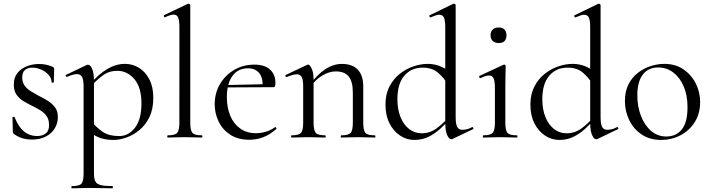

<svg xmlns="http://www.w3.org/2000/svg" viewBox="-20 -745 3848 1040"><path d="M100.4 -325.2Q100.4 -299.4 113.5 -281.3Q126.6 -263.2 147.4 -250.5Q168.2 -237.8 190.8 -225.6Q216.6 -213.2 239.8 -198.5Q263 -183.8 278.2 -163.4Q293.4 -143 293.4 -110.4Q293.4 -78.4 277.3 -50.7Q261.2 -23 229.4 -6Q197.6 11 151.6 11Q127.4 11 104 4.7Q80.6 -1.6 55.6 -19.2Q53.6 -21.2 51.6 -24.2Q49.6 -27.2 49.6 -31.2L47.6 -108.6Q47.6 -111.6 53.1 -112.1Q58.6 -112.6 59.6 -109.8Q72.2 -76.2 90.2 -53.5Q108.2 -30.8 130.9 -19.5Q153.6 -8.2 180.4 -8.2Q212.4 -8.2 229.8 -23.9Q247.2 -39.6 245.6 -71.2Q244.8 -100 231.1 -118.1Q217.4 -136.2 196.8 -148.5Q176.2 -160.8 153.8 -171.8Q129.2 -184 106.6 -197.6Q84 -211.2 69.4 -232.3Q54.8 -253.4 54.8 -286.8Q54.8 -325.6 75 -350.2Q95.2 -374.8 126.3 -386.6Q157.4 -398.4 191 -398.4Q209.8 -398.4 227.9 -395Q246 -391.6 264.4 -383.4Q273.4 -379.6 273.4 -372.4Q273.4 -356.4 272.4 -338.5Q271.4 -320.6 271.4 -299.4Q271.4 -297.2 265.4 -297.2Q259.4 -297.2 259.4 -299.4Q259.4 -321.6 243.1 -339.6Q226.8 -357.6 203 -368.1Q179.2 -378.6 155 -378.6Q130.6 -378.6 115.5 -366Q100.4 -353.4 100.4 -325.2Z M369.6 275Q366.6 275 366.6 269Q366.6 263 369.6 263Q409.4 263 421.1 250Q432.8 237 432.8 194V-276.2Q432.8 -311.2 425 -327.3Q417.2 -343.4 396.8 -343.4Q387.2 -343.4 373.6 -339.9Q360 -336.4 343.6 -328.6Q339.6 -327.4 337 -332.6Q334.4 -337.8 338 -339.6L448.8 -392.6Q452.4 -394.4 456.2 -394.4Q469.6 -394.4 479.3 -371.6Q489 -348.8 489 -304.6V194Q489 222 496.3 237Q503.6 252 525.4 257.5Q547.2 263 589.2 263Q591.4 263 591.4 269Q591.4 275 589.2 275Q562.8 275 530.2 274Q497.6 273 461.8 273Q436.2 273 411.7 274Q387.2 275 369.6 275ZM595 13Q556.8 13 527.7 3.8Q498.6 -5.4 463 -30.4L477.2 -85.4Q504.8 -52 537.9 -30Q571 -8 625.2 -8Q677 -8 711.6 -53.8Q746.2 -99.6 746.2 -184Q746.2 -271.2 708 -316.3Q669.8 -361.4 615 -361.4Q570.8 -361.4 537.4 -336.8Q504 -312.2 472.4 -277.6L464 -285.6Q515 -344.6 561.9 -371.8Q608.8 -399 657 -399Q698.2 -399 733 -377.5Q767.8 -356 789.1 -315Q810.4 -274 810.4 -215Q810.4 -154.2 789.5 -111Q768.6 -67.8 735.2 -40.5Q701.8 -13.2 664.9 -0.1Q628 13 595 13Z M888.8 0Q886 0 886 -6Q886 -12 888.8 -12Q927.8 -12 939.7 -25.3Q951.6 -38.6 951.6 -81L951.8 -597.8Q951.8 -633.4 945 -649.7Q938.2 -666 920.4 -666Q905 -666 874.4 -651.8Q870.6 -650 868 -656Q865.4 -662 869 -663L996.8 -724Q998.8 -725 1001.6 -725Q1004.2 -725 1007.4 -722.5Q1010.6 -720 1010.6 -716.8V-81Q1010.6 -39.4 1022 -25.7Q1033.4 -12 1073.2 -12Q1076.4 -12 1076.4 -6Q1076.4 0 1073.2 0Q1055.8 0 1031.7 -1Q1007.6 -2 981 -2Q955.2 -2 930.8 -1Q906.4 0 888.8 0Z M1330.8 12Q1269 12 1227.1 -15.4Q1185.2 -42.8 1164.1 -86.9Q1143 -131 1143 -180.2Q1143 -240.8 1171.4 -289.3Q1199.8 -337.8 1248.5 -366.4Q1297.2 -395 1358.2 -395Q1413 -395 1442.4 -368.5Q1471.8 -342 1471.8 -296Q1471.8 -285 1469.8 -278.8Q1467.8 -272.6 1460 -272.6H1401.6Q1406 -322 1384.6 -348.5Q1363.2 -375 1323.6 -375Q1268.4 -375 1238.6 -333.1Q1208.8 -291.2 1208.8 -219Q1208.8 -162.2 1227.2 -118.2Q1245.6 -74.2 1281.2 -48.8Q1316.8 -23.4 1366.4 -23.4Q1392 -23.4 1419.1 -31.2Q1446.2 -39 1469.8 -56.2Q1471.8 -58.2 1475.3 -53.8Q1478.8 -49.4 1476.8 -46.4Q1441.4 -15 1405.3 -1.5Q1369.2 12 1330.8 12ZM1191.4 -271.4 1190.4 -284 1418.2 -289V-272.6Z M1828.6 0Q1825.6 0 1825.6 -6Q1825.6 -12 1828.6 -12Q1867.6 -12 1879.4 -25.3Q1891.2 -38.6 1891.2 -81V-243.4Q1891.2 -303 1868.9 -330.6Q1846.6 -358.2 1799 -358.2Q1762.6 -358.2 1724.7 -335.2Q1686.8 -312.2 1659.8 -271.8L1655.6 -283.8Q1700.2 -343.4 1743.4 -371.1Q1786.6 -398.8 1832.2 -398.8Q1887.4 -398.8 1917.5 -368.2Q1947.6 -337.6 1947.6 -277V-81Q1947.6 -38.6 1959.1 -25.3Q1970.6 -12 2010.4 -12Q2013.4 -12 2013.4 -6Q2013.4 0 2010.4 0Q1992.8 0 1969.2 -1Q1945.6 -2 1919.8 -2Q1894.2 -2 1870.2 -1Q1846.2 0 1828.6 0ZM1559.6 0Q1556.6 0 1556.6 -6Q1556.6 -12 1559.6 -12Q1598.6 -12 1610.4 -25.3Q1622.2 -38.6 1622.2 -81V-278.6Q1622.2 -312 1614.4 -327.3Q1606.6 -342.6 1587.2 -342.6Q1577.4 -342.6 1563.8 -338.7Q1550.2 -334.8 1532.8 -327.8Q1528.8 -326.6 1526.4 -331.8Q1524 -337 1527.6 -338.8L1644.2 -394Q1647 -395.2 1649.6 -395.2Q1657.4 -395.2 1668 -374Q1678.6 -352.8 1678.6 -312.6V-81Q1678.6 -38.6 1690.1 -25.3Q1701.6 -12 1741.4 -12Q1744.4 -12 1744.4 -6Q1744.4 0 1741.4 0Q1723.8 0 1700.2 -1Q1676.6 -2 1650.8 -2Q1625.2 -2 1601.2 -1Q1577.2 0 1559.6 0Z M2224.2 13Q2182.8 13 2146.9 -10.8Q2111 -34.6 2089.5 -77.3Q2068 -120 2068 -178Q2068 -235 2089.6 -276.5Q2111.2 -318 2145.3 -345Q2179.4 -372 2219.4 -385.5Q2259.4 -399 2296.2 -399Q2331.4 -399 2362 -387.2Q2392.6 -375.4 2418.4 -354.4L2406.6 -287Q2382.4 -326.4 2351 -352.5Q2319.6 -378.6 2269.2 -378.6Q2207.8 -378.6 2170.2 -335.1Q2132.6 -291.6 2132.6 -207.6Q2132.6 -151.4 2149.8 -109.8Q2167 -68.2 2196.8 -45.6Q2226.6 -23 2263.2 -23Q2308 -23 2342.8 -48.2Q2377.6 -73.4 2408.8 -108.4L2417.2 -101Q2396.2 -77 2368.1 -50.5Q2340 -24 2304.5 -5.5Q2269 13 2224.2 13ZM2448.2 -716.8V-109.6Q2448.2 -74 2456.3 -58Q2464.4 -42 2484.2 -42Q2493.6 -42 2507.3 -44.6Q2521 -47.2 2536.4 -56.2Q2541 -58.2 2543.6 -52.7Q2546.2 -47.2 2541.8 -45.2L2431.8 7.4Q2428 9.2 2424.4 9.2Q2412 9.2 2401.9 -13.8Q2391.8 -36.8 2391.8 -81.2V-597Q2391.8 -632.6 2385 -648.9Q2378.2 -665.2 2358.8 -665.2Q2350.2 -665.2 2339.5 -661.4Q2328.8 -657.6 2313 -651Q2309 -649.2 2306.4 -655.2Q2303.8 -661.2 2307.4 -662.2L2434.4 -724Q2436.4 -725 2439.2 -725Q2441.8 -725 2445 -722.5Q2448.2 -720 2448.2 -716.8Z M2597.4 0Q2595.2 0 2595.2 -6Q2595.2 -12 2597.4 -12Q2636.4 -12 2648.6 -25.3Q2660.8 -38.6 2660.8 -81V-268Q2660.8 -303.4 2653.9 -319.7Q2647 -336 2628.4 -336Q2619.8 -336 2608.7 -332.6Q2597.6 -329.2 2582.6 -321.8Q2578.6 -320.8 2576.1 -326.4Q2573.6 -332 2577.4 -333.8L2706.8 -394.2Q2709.6 -395.2 2710.6 -395.2Q2713.2 -395.2 2716.2 -392.6Q2719.2 -390 2719.2 -386.8Q2719.2 -378.8 2718.2 -348Q2717.2 -317.2 2717.2 -269.2V-81Q2717.2 -38.6 2728.7 -25.3Q2740.2 -12 2780 -12Q2783 -12 2783 -6Q2783 0 2780 0Q2762.4 0 2738.8 -1Q2715.2 -2 2688.6 -2Q2663 -2 2639.4 -1Q2615.8 0 2597.4 0ZM2681.4 -511.8Q2660.6 -511.8 2648.9 -523Q2637.2 -534.2 2637.2 -554.4Q2637.2 -574 2648.9 -585.1Q2660.6 -596.2 2681.4 -596.2Q2701.4 -596.2 2712.4 -585.1Q2723.4 -574 2723.4 -554.4Q2723.4 -511.8 2681.4 -511.8Z M3009.2 13Q2967.8 13 2931.9 -10.8Q2896 -34.6 2874.5 -77.3Q2853 -120 2853 -178Q2853 -235 2874.6 -276.5Q2896.2 -318 2930.3 -345Q2964.4 -372 3004.4 -385.5Q3044.4 -399 3081.2 -399Q3116.4 -399 3147 -387.2Q3177.6 -375.4 3203.4 -354.4L3191.6 -287Q3167.4 -326.4 3136 -352.5Q3104.6 -378.6 3054.2 -378.6Q2992.8 -378.6 2955.2 -335.1Q2917.6 -291.6 2917.6 -207.6Q2917.6 -151.4 2934.8 -109.8Q2952 -68.2 2981.8 -45.6Q3011.6 -23 3048.2 -23Q3093 -23 3127.8 -48.2Q3162.6 -73.4 3193.8 -108.4L3202.2 -101Q3181.2 -77 3153.1 -50.5Q3125 -24 3089.5 -5.5Q3054 13 3009.2 13ZM3233.2 -716.8V-109.6Q3233.2 -74 3241.3 -58Q3249.4 -42 3269.2 -42Q3278.6 -42 3292.3 -44.6Q3306 -47.2 3321.4 -56.2Q3326 -58.2 3328.6 -52.7Q3331.2 -47.2 3326.8 -45.2L3216.8 7.4Q3213 9.2 3209.4 9.2Q3197 9.2 3186.9 -13.8Q3176.8 -36.8 3176.8 -81.2V-597Q3176.8 -632.6 3170 -648.9Q3163.2 -665.2 3143.8 -665.2Q3135.2 -665.2 3124.5 -661.4Q3113.8 -657.6 3098 -651Q3094 -649.2 3091.4 -655.2Q3088.8 -661.2 3092.4 -662.2L3219.4 -724Q3221.4 -725 3224.2 -725Q3226.8 -725 3230 -722.5Q3233.2 -720 3233.2 -716.8Z M3560.4 13Q3500.6 13 3456.6 -16Q3412.6 -45 3388.8 -93.5Q3365 -142 3365 -198Q3365 -250 3384.2 -288Q3403.4 -326 3435.2 -350.5Q3467 -375 3504.4 -387Q3541.8 -399 3578.2 -399Q3639 -399 3682.5 -369Q3726 -339 3749.2 -292Q3772.4 -245 3772.4 -192.8Q3772.4 -129.4 3743.1 -83.3Q3713.8 -37.2 3665.8 -12.1Q3617.8 13 3560.4 13ZM3588.8 -5.6Q3641.6 -5.6 3672.8 -43.4Q3704 -81.2 3704 -165Q3704 -228.4 3683.5 -276.6Q3663 -324.8 3627.2 -352.2Q3591.4 -379.6 3545 -379.6Q3491.6 -379.6 3461.9 -341Q3432.2 -302.4 3432.2 -228.6Q3432.2 -167.8 3452 -116.7Q3471.8 -65.6 3507.2 -35.6Q3542.6 -5.6 3588.8 -5.6Z"/></svg>

Font: Cormorant Light
Style: Regular
Weight: 300
Designer: Christian Thalmann (Catharsis Fonts)
Foundry: Catharsis Fonts
Version: Version 4.000